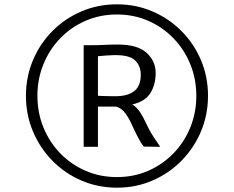

<svg xmlns="http://www.w3.org/2000/svg" viewBox="-20 -914 1082 888"><path d="M100 -471Q100 -559 132.5 -635.8Q165 -712.5 222.5 -770.5Q280 -828.5 356.5 -861.2Q433 -894 521 -894Q609 -894 685.2 -861.2Q761.5 -828.5 819.2 -770.5Q877 -712.5 909.5 -635.8Q942 -559 942 -471Q942 -383 909.5 -306Q877 -229 819.2 -170.5Q761.5 -112 685.2 -79Q609 -46 521 -46Q433 -46 356.5 -79Q280 -112 222.5 -170.5Q165 -229 132.5 -306Q100 -383 100 -471ZM153 -471Q153 -393 180.8 -324.8Q208.5 -256.5 258.5 -205Q308.5 -153.5 375.5 -124.2Q442.5 -95 521 -95Q599 -95 665.8 -124.2Q732.5 -153.5 782.5 -205Q832.5 -256.5 860.2 -324.8Q888 -393 888 -471Q888 -548.5 860.2 -616.8Q832.5 -685 782.5 -736.8Q732.5 -788.5 665.8 -817.8Q599 -847 521 -847Q442.5 -847 375.5 -817.8Q308.5 -788.5 258.5 -736.8Q208.5 -685 180.8 -616.8Q153 -548.5 153 -471ZM367 -235V-705H403Q434 -705 464.2 -706.5Q494.5 -708 525 -708Q616.5 -708 658.2 -669.5Q700 -631 700 -577Q700 -523 675.8 -483.8Q651.5 -444.5 592 -431Q613.5 -417.5 628.5 -394Q643.5 -370.5 655.5 -344.2Q667.5 -318 680 -297Q687 -285 695.5 -272.8Q704 -260.5 721 -235L645 -236Q635.5 -247.5 628.5 -259.8Q621.5 -272 614 -287Q602.5 -308.5 590 -337Q577.5 -365.5 560.2 -389.5Q543 -413.5 517 -421H433V-235ZM433 -471Q438.5 -470.5 456.8 -470Q475 -469.5 493.5 -469.2Q512 -469 518 -469Q573 -470 602 -493.5Q631 -517 631 -568Q631 -611 603.5 -635.8Q576 -660.5 507 -659Q490 -658.5 474 -657.5Q458 -656.5 433 -654Z"/></svg>

Font: Merriweather Sans Light
Style: Italic
Weight: 300
Italic angle: -7.5°
Designer: Eben Sorkin
Foundry: Eben Sorkin
Version: Version 2.001; ttfautohint (v1.8.3)